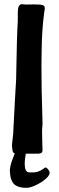

<svg xmlns="http://www.w3.org/2000/svg" viewBox="-20 -726 283 917"><path d="M217 99Q217 112 198 128.5Q179 145 153 157.5Q127 170 109 171Q69 172 49 155Q29 138 27 91Q27 72 36 45Q43 26 50 8Q50 8 50 7.5Q50 7 51 7Q43 4 41 -2.5Q39 -9 38 -23Q36 -30 40 -60Q44 -88 44 -108Q44 -115 51 -243Q57 -337 57 -346L59 -444L61 -535L63 -589L65 -625V-667Q65 -706 85 -706Q90 -706 93 -705Q106 -704 118.5 -704.5Q131 -705 140 -705Q162 -705 172 -704Q184 -703 189 -699Q194 -695 194 -688Q194 -683 193 -677Q192 -671 191 -666Q180 -581 179 -491Q178 -465 178 -411L179 -290Q180 -275 180 -259L181 -219Q183 -167 183 -142Q183 -123 182 -119Q181 -115 181 -96L182 -41Q183 -29 183 -11Q184 2 175.5 5.5Q167 9 153 8H103L99 38Q98 44 98 56Q98 96 118 97Q147 99 162 93.5Q177 88 186 81Q195 74 197 74Q203 74 210 83Q217 92 217 99Z"/></svg>

Font: Barrio
Style: Regular
Weight: 400
Designer: Pablo Cosgaya & Sergio Jimenez
Foundry: Pablo Cosgaya & Sergio Jimenez
Version: Version 1.005